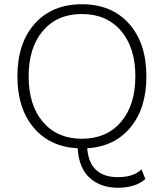

<svg xmlns="http://www.w3.org/2000/svg" viewBox="-20 -690 772 905"><path d="M536 145Q610 145 647 108L665 154Q619 195 535 195Q455 195 403.5 149Q352 103 346 9Q215 2 138.5 -88.5Q62 -179 62 -330Q62 -487 144 -578.5Q226 -670 366 -670Q506 -670 588 -578.5Q670 -487 670 -330Q670 -180 595 -89.5Q520 1 391 9Q402 145 536 145ZM182.5 -545Q115 -466 115 -330Q115 -194 182.5 -115Q250 -36 366 -36Q482 -36 550 -115Q618 -194 618 -330Q618 -466 550 -545Q482 -624 366 -624Q250 -624 182.5 -545Z"/></svg>

Font: Elaine Sans Light
Style: Regular
Weight: 300
Designer: Wei Huang
Foundry: Wei Huang
Version: Version 2.001;December 24, 2019;FontCreator 12.0.0.2547 64-b